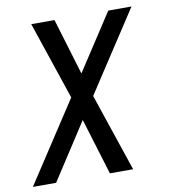

<svg xmlns="http://www.w3.org/2000/svg" viewBox="-107 -592 789 879"><g transform="rotate(-10 287.5 -152.5)"><path d="M441 215H333L253 -47L83 215H-25L219 -158L97 -520H205L284 -258L455 -520H563L319 -147Z"/></g></svg>

Font: Iosevka Aile Medium
Style: Italic
Weight: 500
Italic angle: -9°
Designer: Belleve Invis
Foundry: Belleve Invis
Version: Version 31.1.0; ttfautohint (v1.8.4)